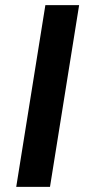

<svg xmlns="http://www.w3.org/2000/svg" viewBox="-20 -725 335 745"><path d="M43 0 156 -705H287L174 0Z"/></svg>

Font: Nunito Sans 7pt SemiCondensed
Style: Bold Italic
Weight: 700
Width: 4
Italic angle: -9°
Designer: Vernon Adams
Foundry: Vernon Adams
Version: Version 3.101;gftools[0.9.27]